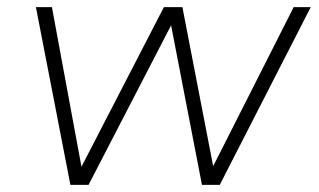

<svg xmlns="http://www.w3.org/2000/svg" viewBox="-20 -520 897 540"><path d="M178 0 81 -500H126L216 -14H190L441 -500H493L587 -14H560L806 -500H854L598 0H548L453 -491H483L229 0Z"/></svg>

Font: Mulish ExtraLight ExtraLight
Style: Italic
Weight: 250
Italic angle: -9°
Version: Version 3.603